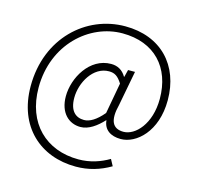

<svg xmlns="http://www.w3.org/2000/svg" viewBox="-121 -831 1153 1123"><g transform="rotate(15 455.0 -270.0)"><path d="M433 164C509 164 577 144 642 106L621 67C570 97 509 119 437 119C241 119 104 -11 104 -227C104 -489 297 -660 497 -660C692 -660 806 -535 806 -346C806 -193 721 -105 650 -105C583 -105 560 -152 585 -250L625 -461H583L572 -417H570C549 -453 518 -470 479 -470C349 -470 271 -330 271 -219C271 -119 329 -67 399 -67C449 -67 496 -102 535 -144H537C542 -87 586 -60 645 -60C739 -60 853 -160 853 -350C853 -562 718 -704 502 -704C266 -704 57 -515 57 -224C57 23 219 164 433 164ZM409 -112C360 -112 321 -142 321 -223C321 -315 382 -425 478 -425C512 -425 533 -412 558 -372L524 -185C481 -134 443 -112 409 -112Z"/></g></svg>

Font: GenYoGothic2 TW L
Style: Regular
Weight: 300
Version: Version 2.100;PS 2.1;hotconv 16.6.51;makeotf.lib2.5.65220 DE